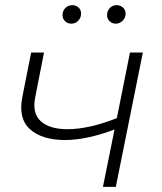

<svg xmlns="http://www.w3.org/2000/svg" viewBox="-20 -726 629 746"><path d="M380 0 425 -223Q373 -203 324 -192.5Q275 -182 233 -182Q143 -182 96.5 -224Q50 -266 67 -350L101 -522H151L117 -349Q104 -286 138.5 -255Q173 -224 242 -224Q284 -224 332.5 -235Q381 -246 434 -267L485 -522H535L430 0ZM430 -634Q416 -634 406 -643.5Q396 -653 396 -667Q396 -684 407 -695Q418 -706 433 -706Q447 -706 457.5 -697Q468 -688 468 -673Q468 -657 456.5 -645.5Q445 -634 430 -634ZM257 -634Q243 -634 233 -643.5Q223 -653 223 -667Q223 -684 234 -695Q245 -706 261 -706Q275 -706 285 -697Q295 -688 295 -673Q295 -657 284 -645.5Q273 -634 257 -634Z"/></svg>

Font: Montserrat Light
Style: Italic
Weight: 300
Italic angle: -11.3°
Designer: Julieta Ulanovsky
Foundry: Julieta Ulanovsky
Version: Version 9.000; ttfautohint (v1.8.4.7-5d5b)